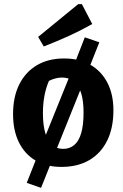

<svg xmlns="http://www.w3.org/2000/svg" viewBox="-20 -793 593 926"><path d="M238 -37 178 113 109 89 171 -68ZM276 12Q203 12 151 -19Q99 -50 71 -107Q43 -164 43 -243Q43 -326 73 -386Q103 -446 158 -478.5Q213 -511 289 -511Q363 -511 416 -480.5Q469 -450 498 -394Q527 -338 527 -261Q527 -176 497 -115Q467 -54 411 -21Q355 12 276 12ZM285 -75Q316 -75 338 -93.5Q360 -112 371.5 -150.5Q383 -189 383 -250Q383 -308 371 -345Q359 -382 336 -400.5Q313 -419 279 -419Q249 -419 216 -403Q201 -368 194 -329Q187 -290 187 -248Q187 -188 199 -149.5Q211 -111 232.5 -93Q254 -75 285 -75ZM329 -459 389 -613 459 -589 396 -430ZM171 -68 329 -459 396 -430 238 -37ZM191 -569 164 -615 357 -773H375L425 -677Q368 -645 309.5 -618.5Q251 -592 191 -569Z"/></svg>

Font: Piazzolla Thin ExtraBold
Style: Regular
Weight: 800
Version: Version 2.005